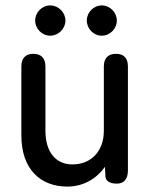

<svg xmlns="http://www.w3.org/2000/svg" viewBox="-20 -679 561 710"><path d="M229 11C292 11 340 -22 368 -62L370 -25C372 -9 386 0 413 0C439 0 453 -18 453 -48V-433C453 -464 438 -480 409 -480C380 -480 364 -464 364 -433V-195C364 -119 316 -71 248 -71C189 -71 148 -113 148 -196V-433C148 -464 132 -480 103 -480C74 -480 59 -463 59 -433V-178C59 -55 128 11 229 11ZM110 -603C110 -573 135 -547 166 -547C196 -547 222 -573 222 -603C222 -633 196 -659 166 -659C135 -659 110 -633 110 -603ZM301 -603C301 -573 326 -547 356 -547C387 -547 412 -573 412 -603C412 -633 387 -659 356 -659C326 -659 301 -633 301 -603Z"/></svg>

Font: 寒蝉半圆体
Style: Regular
Weight: 400
Designer: Yoshimichi Ohira & Warren
Foundry: ChillType
Version: Version 1.800;Glyphs 3.1.1 (3135)